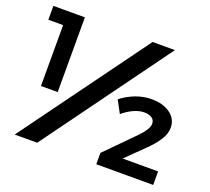

<svg xmlns="http://www.w3.org/2000/svg" viewBox="-119 -851 1096 1002"><g transform="rotate(20 428.5 -350.0)"><path d="M190 -700V-285H97V-623H15V-700ZM690 -700 180 0H55L566 -700ZM664 -221Q684 -241 697 -261.5Q710 -282 710 -298Q710 -318 694.5 -329Q679 -340 651 -340Q624 -340 593 -326Q562 -312 534 -288L497 -357Q535 -386 577.5 -402Q620 -418 665 -418Q728 -418 768 -389Q808 -360 808 -311Q808 -278 786 -243.5Q764 -209 728 -174L627 -75H824V0H508V-63Z"/></g></svg>

Font: QuotatisMedium
Style: Regular
Weight: 500
Designer: Julieta Ulanovsky
Foundry: Quotatis-Medium
Version: Version 4.000;PS 004.000;hotconv 1.0.88;makeotf.lib2.5.64775